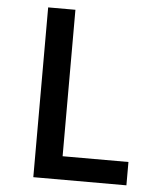

<svg xmlns="http://www.w3.org/2000/svg" viewBox="-53 -781 705 828"><g transform="rotate(5 300.0 -367.5)"><path d="M122 0V-735H240V-101H525V0Z"/></g></svg>

Font: Iosevka Fixed Extended
Style: Bold
Weight: 700
Width: 7
Monospace: yes
Designer: Belleve Invis
Foundry: Belleve Invis
Version: Version 24.1.1; ttfautohint (v1.8.4)